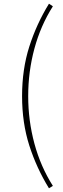

<svg xmlns="http://www.w3.org/2000/svg" viewBox="-20 -824 339 1035"><path d="M244 191Q177 82 138 -39.5Q99 -161 99 -306Q99 -451 138 -573Q177 -695 244 -804L265 -790Q199 -686 165.5 -562Q132 -438 132 -306Q132 -174 165.5 -50Q199 74 265 178Z"/></svg>

Font: Noto Sans HK Thin Thin
Style: Regular
Weight: 250
Version: Version 2.004-H2;hotconv 1.0.118;makeotfexe 2.5.65603